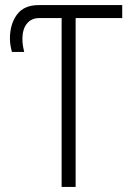

<svg xmlns="http://www.w3.org/2000/svg" viewBox="-20 -734 540 754"><path d="M222 0V-663H134Q103 -663 85.5 -641Q68 -619 68 -582Q68 -566 70.5 -551.5Q73 -537 75 -530H27Q24 -540 21.5 -554Q19 -568 19 -583Q19 -639 46.5 -676.5Q74 -714 132 -714H460V-663H277V0Z"/></svg>

Font: Noto Sans Mono ExtraCondensed Light
Style: Regular
Weight: 300
Width: 2
Designer: Monotype Design Team
Foundry: Monotype Imaging Inc.
Version: Version 2.014; ttfautohint (v1.8.4.7-5d5b)